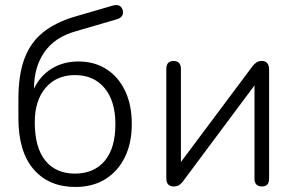

<svg xmlns="http://www.w3.org/2000/svg" viewBox="-20 -734 1172 762"><path d="M277 -45Q353 -45 395.5 -95.5Q438 -146 438 -241Q438 -333 395 -384.5Q352 -436 278 -436Q204 -436 161 -385.5Q118 -335 118 -249Q118 -148 160 -96.5Q202 -45 277 -45ZM279 8Q174 8 113.5 -62Q53 -132 53 -265V-341Q53 -438 77.5 -502.5Q102 -567 152 -606.5Q202 -646 277 -668L428 -712Q459 -720 467 -694Q474 -666 442 -657L281 -610Q198 -587 156.5 -527.5Q115 -468 115 -383V-382Q139 -433 185 -461.5Q231 -490 291 -490Q355 -490 402.5 -459.5Q450 -429 476.5 -373.5Q503 -318 503 -242Q503 -166 475.5 -110Q448 -54 398 -23Q348 8 279 8Z M669 6Q656 6 648 -1.5Q640 -9 640 -28V-460Q640 -492 669 -492Q698 -492 698 -460V-91L982 -471Q989 -480 997.5 -486Q1006 -492 1019 -492Q1048 -492 1048 -457V-25Q1048 6 1020 6Q990 6 990 -25V-395L706 -14Q699 -5 691 0.5Q683 6 669 6Z"/></svg>

Font: Chiron GoRound TC L
Style: Regular
Weight: 300
Designer: Ryoko NISHIZUKA 西塚涼子 (kana, bopomofo & ideographs); Paul D. Hunt (Latin, Greek & Cyrillic); Sandoll Communications 산돌커뮤니
Foundry: Adobe
Version: Version 1.000;hotconv 1.1.1;makeotfexe 2.6.0